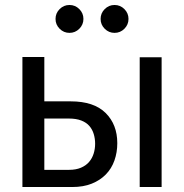

<svg xmlns="http://www.w3.org/2000/svg" viewBox="-20 -751 740 771"><path d="M70 0V-522H158V-344H264Q357 -344 404 -297.5Q451 -251 451 -176Q451 -139 439.5 -106.5Q428 -74 405 -50.5Q382 -27 348.5 -13.5Q315 0 270 0ZM158 -69H258Q285 -69 305 -77.5Q325 -86 337.5 -100.5Q350 -115 356 -134Q362 -153 362 -174Q362 -194 356.5 -212.5Q351 -231 339 -245Q327 -259 306.5 -267Q286 -275 256 -275H158ZM541 0V-521H629V0ZM203 -675Q203 -698 219.5 -714.5Q236 -731 259 -731Q282 -731 298.5 -714.5Q315 -698 315 -675Q315 -652 298.5 -635.5Q282 -619 259 -619Q236 -619 219.5 -635.5Q203 -652 203 -675ZM384 -675Q384 -698 400.5 -714.5Q417 -731 440 -731Q463 -731 479.5 -714.5Q496 -698 496 -675Q496 -652 479.5 -635.5Q463 -619 440 -619Q417 -619 400.5 -635.5Q384 -652 384 -675Z"/></svg>

Font: Rising Sun
Style: Regular
Weight: 400
Designer: Matt McInerney, Pablo Impallari, Rodrigo Fuenzalida (Raleway font), Stephen Hutchings (Greek), Cristiano Sobral (main ch
Foundry: The Rising Sun Project Authors
Version: Version 4.327; ttfautohint (v1.8.4.7-5d5b-dirty)